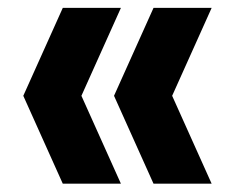

<svg xmlns="http://www.w3.org/2000/svg" viewBox="-20 -520 560 474"><path d="M135 -66.5 37.5 -283.5 135 -500.5H278.5L181 -283.5L278.5 -66.5ZM359 -66.5 261.5 -283.5 359 -500.5H502.5L405 -283.5L502.5 -66.5Z"/></svg>

Font: Encode Sans Condensed Condensed
Style: Bold
Weight: 700
Width: 3
Designer: Multiple Designers
Foundry: Impallari Type
Version: Version 3.000; ttfautohint (v1.8.3) -l 8 -r 50 -G 200 -x 14 